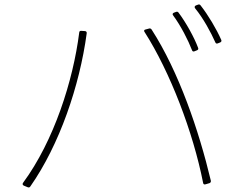

<svg xmlns="http://www.w3.org/2000/svg" viewBox="-20 -832 1040 846"><path d="M854 -812 843 -808C837 -805 836 -800 840 -795C876 -751 909 -690 929 -645C931 -640 935 -639 940 -641L950 -645C955 -647 957 -651 955 -656C934 -704 897 -766 864 -808C861 -812 858 -813 854 -812ZM757 -780 746 -776C740 -773 739 -769 743 -764C777 -718 809 -655 826 -611C828 -605 832 -604 837 -606L847 -610C853 -612 855 -616 853 -621C836 -667 800 -732 767 -776C764 -780 761 -781 757 -780ZM886 -20 903 -25C908 -27 910 -31 909 -36C857 -255 768 -516 648 -702C645 -706 641 -708 636 -706L621 -702C615 -701 613 -696 617 -691C729 -516 831 -250 875 -26C876 -20 880 -18 886 -20ZM329 -688C302 -476 218 -212 82 -27C78 -22 79 -17 85 -14L102 -7C107 -5 111 -6 114 -11C242 -194 331 -454 362 -685C363 -691 360 -694 355 -695L339 -696C333 -697 329 -694 329 -688Z"/></svg>

Font: LINE Seed JP_OTF Thin
Style: Regular
Weight: 250
Designer: LY Corporation & Fontrix & Fontworks
Version: Version 1.007